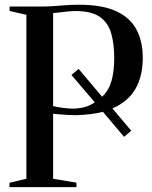

<svg xmlns="http://www.w3.org/2000/svg" viewBox="-20 -770 624 790"><path d="M19 0V-18L88.5 -34.5V-709L19.5 -725V-743H146Q174 -743 199 -744.8Q224 -746.5 249.5 -748.5Q275 -750.5 305 -750.5Q401.5 -750.5 459 -723.5Q516.5 -696.5 542 -647.5Q567.5 -598.5 567.5 -532.5Q567.5 -456 536.8 -403.5Q506 -351 442.5 -324L520 -232L490.5 -207L403.5 -310Q379 -303.5 351.2 -300.2Q323.5 -297 292 -296Q281 -296 261.8 -297Q242.5 -298 224.5 -299.5Q206.5 -301 198.5 -302V-34.5L294.5 -18.5V0ZM284 -323Q309.5 -324 331 -330.2Q352.5 -336.5 370 -349L274 -461.5L303.5 -486.5L400 -372Q427 -396.5 438.5 -436.2Q450 -476 450 -531.5Q450 -588.5 437.8 -632Q425.5 -675.5 391.5 -700Q357.5 -724.5 292 -724.5Q277 -724.5 258.8 -722.8Q240.5 -721 224.2 -718.8Q208 -716.5 198.5 -716V-333.5Q214 -329.5 238.8 -326.2Q263.5 -323 284 -323Z"/></svg>

Font: Merriweather 144pt
Style: Regular
Weight: 400
Version: Version 2.100